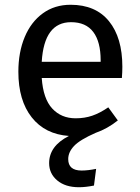

<svg xmlns="http://www.w3.org/2000/svg" viewBox="-20 -559 585 805"><path d="M491 -232H155Q161 -145 199 -104Q237 -63 297 -63Q335 -63 367 -74Q399 -85 434 -109L474 -54Q430 -19 381 -2Q315 27 290.5 53Q266 79 266 108Q266 156 322 156Q349 156 383 149L374 219Q339 226 311 226Q254 226 220 197.5Q186 169 186 125Q186 53 269 11Q169 4 113 -67Q57 -138 57 -258Q57 -340 83.5 -403.5Q110 -467 159.5 -503Q209 -539 276 -539Q381 -539 437 -470Q493 -401 493 -279Q493 -256 491 -232ZM402 -306Q402 -384 371 -425Q340 -466 278 -466Q165 -466 155 -300H402Z"/></svg>

Font: Wolseley Sans
Style: Regular
Weight: 400
Designer: Carrois Corporate & Edenspiekermann AG
Foundry: Carrois Corporate GbR & Edenspiekermann AG
Version: Version 4.202